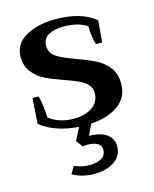

<svg xmlns="http://www.w3.org/2000/svg" viewBox="-113 -583 723 900"><g transform="rotate(-15 248.5 -133.0)"><path d="M279 9 254 62Q310 62 339.5 84Q369 106 369 141Q369 189 330.5 215Q292 241 232 241Q205 241 176.5 234Q148 227 128 214L149 179Q181 195 222 195Q258 195 280 182Q302 169 302 141Q302 119 283 109.5Q264 100 237 100Q227 100 213 102L189 70L220 9Q161 5 112.5 -12.5Q64 -30 36 -55L44 -178H73Q79 -162 83 -130Q87 -98 88 -72Q108 -55 139 -44.5Q170 -34 207 -34Q263 -34 297.5 -58.5Q332 -83 332 -127Q332 -151 316 -167.5Q300 -184 276.5 -195Q253 -206 210 -221Q157 -239 122.5 -256Q88 -273 64 -303Q40 -333 40 -379Q40 -441 98 -474Q156 -507 243 -507Q369 -507 436 -450L427 -345H397Q391 -361 387.5 -386Q384 -411 384 -435Q342 -464 271 -464Q225 -464 197 -448Q169 -432 169 -397Q169 -362 199 -342.5Q229 -323 292 -301Q347 -281 381 -263.5Q415 -246 439 -215Q463 -184 463 -137Q463 -69 411.5 -32.5Q360 4 279 9Z"/></g></svg>

Font: Trirong SemiBold
Style: Regular
Weight: 600
Designer: Katatrad Team
Foundry: CadsonDemak
Version: Version 1.000